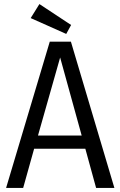

<svg xmlns="http://www.w3.org/2000/svg" viewBox="-20 -925 593 945"><path d="M453 0 400 -193H148L94 0H10L225 -720H329L543 0ZM167 -258H382L276 -642ZM330 -802 306 -758 131 -836 174 -905Z"/></svg>

Font: Carrois Gothic SC
Style: Regular
Weight: 400
Designer: Ralph du Carrois
Foundry: Ralph du Carrois
Version: Version 1.002